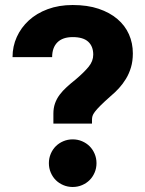

<svg xmlns="http://www.w3.org/2000/svg" viewBox="-20 -733 580 766"><path d="M193 -240V-280Q193 -302 199.5 -320.5Q206 -339 218 -355Q230 -371 246.5 -386Q263 -401 282 -416Q315 -444 333.5 -466.5Q352 -489 352 -515Q352 -548 332 -566.5Q312 -585 270 -585Q230 -585 209 -564Q188 -543 188 -505H30Q30 -548 47 -585.5Q64 -623 95 -651.5Q126 -680 170.5 -696.5Q215 -713 270 -713Q329 -713 373.5 -698Q418 -683 448.5 -657Q479 -631 494.5 -596Q510 -561 510 -520Q510 -489 502.5 -464Q495 -439 482.5 -418.5Q470 -398 454.5 -381Q439 -364 422 -350Q396 -327 381 -312Q366 -297 358.5 -287Q351 -277 349 -270Q347 -263 347 -255V-240ZM270 13Q250 13 232.5 5.5Q215 -2 202.5 -14.5Q190 -27 182.5 -44.5Q175 -62 175 -82Q175 -102 182.5 -119.5Q190 -137 202.5 -149.5Q215 -162 232.5 -169.5Q250 -177 270 -177Q290 -177 307.5 -169.5Q325 -162 337.5 -149.5Q350 -137 357.5 -119.5Q365 -102 365 -82Q365 -62 357.5 -44.5Q350 -27 337.5 -14.5Q325 -2 307.5 5.5Q290 13 270 13Z"/></svg>

Font: Golos Text VF
Style: Regular
Weight: 400
Designer: A.Korolkova, Vitaly Kuzmin
Foundry: ParaType Ltd
Version: Version 2.003